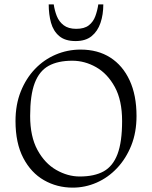

<svg xmlns="http://www.w3.org/2000/svg" viewBox="-20 -849 696 879"><path d="M313 10Q241 10 181.5 -24Q122 -58 86.5 -126Q51 -194 51 -295Q51 -370 75 -430Q99 -490 140 -533Q181 -576 235 -599Q289 -622 349 -622Q428 -622 485 -585.5Q542 -549 573.5 -481Q605 -413 605 -318Q605 -243 581 -183Q557 -123 516 -79.5Q475 -36 422.5 -13Q370 10 313 10ZM345 -41Q412 -41 454.5 -64.5Q497 -88 518 -143.5Q539 -199 539 -295Q539 -390 505.5 -451Q472 -512 420 -541.5Q368 -571 311 -571Q245 -571 202.5 -547.5Q160 -524 139 -469Q118 -414 118 -318Q118 -224 151.5 -162.5Q185 -101 237.5 -71Q290 -41 345 -41ZM326 -661Q278 -661 251 -684Q224 -707 213.5 -745Q203 -783 203 -829H226Q230 -801 240 -775.5Q250 -750 271.5 -733.5Q293 -717 329 -717Q366 -717 386.5 -733Q407 -749 416.5 -775Q426 -801 430 -829H453Q453 -782 440 -744Q427 -706 399.5 -683.5Q372 -661 326 -661Z"/></svg>

Font: Ancizar Serif Light
Style: Regular
Weight: 300
Designer: Cesar Puertas, Viviana Monsalve, Julian Moncada, Julian Prieto, Jose Castro, Felipe Aragon, Mariel Hernandez, Sara Alarc
Version: Version 8.100